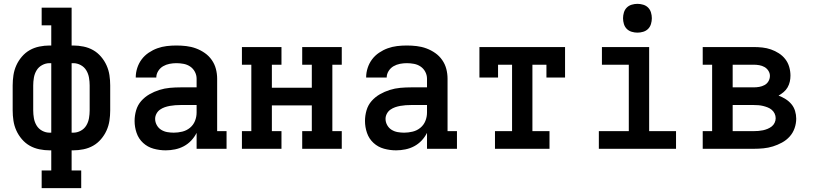

<svg xmlns="http://www.w3.org/2000/svg" viewBox="-20 -775 4240 1000"><path d="M197 205V113H247V8H238Q212 8 185 2.5Q158 -3 135 -16Q112 -29 94 -50Q76 -71 65 -95.5Q54 -120 50 -146.5Q46 -173 46 -200V-330Q46 -357 50 -383.5Q54 -410 65 -434.5Q76 -459 94 -480Q112 -501 135 -514Q158 -527 185 -532.5Q212 -538 238 -538H247V-643H197V-735H353V-538H362Q388 -538 415 -532.5Q442 -527 465 -514Q488 -501 506 -480Q524 -459 535 -434.5Q546 -410 550 -383.5Q554 -357 554 -330V-200Q554 -173 550 -146.5Q546 -120 535 -95.5Q524 -71 506 -50Q488 -29 465 -16Q442 -3 415 2.5Q388 8 362 8H353V113H403V205ZM238 -84H247V-446H238Q218 -446 199.5 -436Q181 -426 170.5 -408.5Q160 -391 156.5 -370.5Q153 -350 153 -330V-200Q153 -180 156.5 -159.5Q160 -139 170.5 -121.5Q181 -104 199.5 -94Q218 -84 238 -84ZM353 -84H362Q382 -84 400.5 -94Q419 -104 429.5 -121.5Q440 -139 443.5 -159.5Q447 -180 447 -200V-330Q447 -350 443.5 -370.5Q440 -391 429.5 -408.5Q419 -426 400.5 -436Q382 -446 362 -446H353Z M843 8Q811 8 780 -0.5Q749 -9 725.5 -30.5Q702 -52 691.5 -82.5Q681 -113 681 -145Q681 -173 689 -200.5Q697 -228 715.5 -249Q734 -270 758.5 -284Q783 -298 810 -306.5Q837 -315 865 -317.5Q893 -320 921 -320H1004V-365Q1004 -384 995 -401Q986 -418 970.5 -428.5Q955 -439 936 -442.5Q917 -446 899 -446Q881 -446 863 -442.5Q845 -439 829.5 -430Q814 -421 804 -405Q794 -389 794 -371Q794 -371 794 -371Q794 -371 794 -371H687Q687 -371 687 -371.5Q687 -372 687 -372Q687 -397 695 -421.5Q703 -446 718 -466Q733 -486 754.5 -500.5Q776 -515 799.5 -523.5Q823 -532 848 -535Q873 -538 899 -538Q924 -538 950 -535Q976 -532 1000.5 -523Q1025 -514 1046.5 -499Q1068 -484 1083 -462.5Q1098 -441 1104.5 -416Q1111 -391 1111 -365V-92H1160V0H1004V-83Q993 -61 976 -43Q959 -25 937.5 -13.5Q916 -2 891.5 3Q867 8 843 8ZM885 -84Q907 -84 929.5 -89.5Q952 -95 969.5 -109.5Q987 -124 995.5 -145Q1004 -166 1004 -189V-228H921Q907 -228 893 -227Q879 -226 865 -223.5Q851 -221 838 -216.5Q825 -212 813.5 -204Q802 -196 795 -183Q788 -170 788 -156Q788 -139 796.5 -123.5Q805 -108 819.5 -99Q834 -90 851 -87Q868 -84 885 -84Z M1240 0V-92H1289V-438H1240V-530H1446V-438H1396V-318H1604V-438H1554V-530H1760V-438H1711V-92H1760V0H1554V-92H1604V-226H1396V-92H1446V0Z M2043 8Q2011 8 1980 -0.5Q1949 -9 1925.5 -30.5Q1902 -52 1891.5 -82.5Q1881 -113 1881 -145Q1881 -173 1889 -200.5Q1897 -228 1915.5 -249Q1934 -270 1958.5 -284Q1983 -298 2010 -306.5Q2037 -315 2065 -317.5Q2093 -320 2121 -320H2204V-365Q2204 -384 2195 -401Q2186 -418 2170.5 -428.5Q2155 -439 2136 -442.5Q2117 -446 2099 -446Q2081 -446 2063 -442.5Q2045 -439 2029.5 -430Q2014 -421 2004 -405Q1994 -389 1994 -371Q1994 -371 1994 -371Q1994 -371 1994 -371H1887Q1887 -371 1887 -371.5Q1887 -372 1887 -372Q1887 -397 1895 -421.5Q1903 -446 1918 -466Q1933 -486 1954.5 -500.5Q1976 -515 1999.5 -523.5Q2023 -532 2048 -535Q2073 -538 2099 -538Q2124 -538 2150 -535Q2176 -532 2200.5 -523Q2225 -514 2246.5 -499Q2268 -484 2283 -462.5Q2298 -441 2304.5 -416Q2311 -391 2311 -365V-92H2360V0H2204V-83Q2193 -61 2176 -43Q2159 -25 2137.5 -13.5Q2116 -2 2091.5 3Q2067 8 2043 8ZM2085 -84Q2107 -84 2129.5 -89.5Q2152 -95 2169.5 -109.5Q2187 -124 2195.5 -145Q2204 -166 2204 -189V-228H2121Q2107 -228 2093 -227Q2079 -226 2065 -223.5Q2051 -221 2038 -216.5Q2025 -212 2013.5 -204Q2002 -196 1995 -183Q1988 -170 1988 -156Q1988 -139 1996.5 -123.5Q2005 -108 2019.5 -99Q2034 -90 2051 -87Q2068 -84 2085 -84Z M2558 0V-92H2647V-438H2574V-371H2477V-530H2923V-371H2826V-438H2753V-92H2842V0Z M3099 0V-92H3255V-438H3115V-530H3361V-92H3501V0ZM3300 -605Q3285 -605 3270 -609.5Q3255 -614 3244.5 -624.5Q3234 -635 3229.5 -650Q3225 -665 3225 -680Q3225 -695 3229.5 -710Q3234 -725 3244.5 -735.5Q3255 -746 3270 -750.5Q3285 -755 3300 -755Q3315 -755 3330 -750.5Q3345 -746 3355.5 -735.5Q3366 -725 3370.5 -710Q3375 -695 3375 -680Q3375 -665 3370.5 -650Q3366 -635 3355.5 -624.5Q3345 -614 3330 -609.5Q3315 -605 3300 -605Z M3640 0V-92H3689V-438H3640V-530H3905Q3928 -530 3951 -527.5Q3974 -525 3995.5 -517.5Q4017 -510 4036.5 -497.5Q4056 -485 4070 -467Q4084 -449 4090.5 -426.5Q4097 -404 4097 -381Q4097 -365 4093.5 -349.5Q4090 -334 4082 -320Q4074 -306 4061.5 -295.5Q4049 -285 4035 -277Q4054 -270 4071.5 -259Q4089 -248 4102 -232.5Q4115 -217 4121 -197Q4127 -177 4127 -157Q4127 -132 4118.5 -107.5Q4110 -83 4093 -64Q4076 -45 4053 -32.5Q4030 -20 4006 -12.5Q3982 -5 3956.5 -2.5Q3931 0 3905 0ZM3796 -320H3905Q3920 -320 3934.5 -322.5Q3949 -325 3962 -332Q3975 -339 3982.5 -352Q3990 -365 3990 -380Q3990 -394 3982 -406.5Q3974 -419 3961.5 -426Q3949 -433 3934.5 -435.5Q3920 -438 3905 -438H3796ZM3796 -92H3905Q3918 -92 3930 -93Q3942 -94 3954 -96.5Q3966 -99 3978 -104Q3990 -109 3999.5 -116.5Q4009 -124 4014.5 -135.5Q4020 -147 4020 -159Q4020 -172 4014.5 -183.5Q4009 -195 3999.5 -203Q3990 -211 3978.5 -215.5Q3967 -220 3955 -223Q3943 -226 3930.5 -227Q3918 -228 3905 -228H3796Z"/></svg>

Font: Iosevka Slab Semibold Extended
Style: Regular
Weight: 600
Width: 7
Monospace: yes
Designer: Belleve Invis
Foundry: Belleve Invis
Version: Version 11.1.0; ttfautohint (v1.8.3)